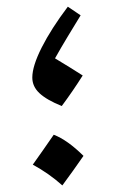

<svg xmlns="http://www.w3.org/2000/svg" viewBox="-20 -558 352 586"><path d="M168.5 -234.4Q122.6 -252.9 100.6 -273.4Q78.6 -293.9 78.6 -321.3Q78.6 -356.4 107.4 -413.3Q136.2 -470.2 187 -537.6L226.1 -511.2Q206.1 -478.5 186.3 -445.8Q166.5 -413.1 147.9 -379.9Q173.8 -364.3 192.1 -353Q210.4 -341.8 232.4 -327.6Q217.3 -303.7 201.4 -280.5Q185.5 -257.3 168.5 -234.4ZM144 -146.8Q185.9 -130.7 234.8 -82.3Q219.2 -59.8 203.3 -37.5Q187.5 -15.2 170.3 7.9Q129.5 -28.6 80.1 -55.5Q96.7 -79.1 112.3 -101.1Q127.9 -123.1 144 -146.8Z"/></svg>

Font: Pinar Medium
Style: Regular
Weight: 500
Designer: Amin Abedi
Version: Version 3.000